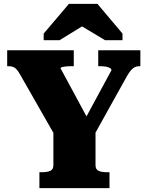

<svg xmlns="http://www.w3.org/2000/svg" viewBox="-20 -969 760 989"><path d="M255 -306 268 -262 83 -586Q74 -602 65.5 -611.5Q57 -621 47 -624.5Q37 -628 23 -628H17V-710H360V-628H347Q330 -628 317.5 -626.5Q305 -625 298.5 -623Q292 -621 292 -617L449 -326L395 -313L554 -607Q554 -614 546.5 -618.5Q539 -623 526.5 -625.5Q514 -628 496 -628H486V-710H703V-628H697Q684 -628 674 -623Q664 -618 654.5 -607Q645 -596 634 -577L456 -257L472 -306V-118Q472 -96 488 -89Q504 -82 527 -82H544V0H183V-82H199Q223 -82 239 -89Q255 -96 255 -118ZM482 -949H335L205 -796V-762H287L448 -861L358 -860L521 -762H611V-796Z"/></svg>

Font: Roboto Serif ExtraBold
Style: Regular
Weight: 800
Designer: Greg Gazdowicz
Foundry: Commercial Type
Version: Version 1.008